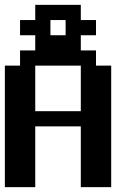

<svg xmlns="http://www.w3.org/2000/svg" viewBox="-20 -770 540 790"><path d="M62.5 -687.5H125V-750H312.5V-687.5H375V-625H312.5V-562.5H125V-625H62.5ZM187.5 -687.5V-625H250V-687.5ZM0 -500H62.5V-562.5H375V-500H437.5V0H312.5V-250H125V0H0ZM125 -500V-312.5H312.5V-500Z"/></svg>

Font: NeoDunggeunmo Pro
Style: Regular
Weight: 400
Version: Version 1.020